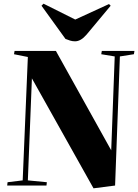

<svg xmlns="http://www.w3.org/2000/svg" viewBox="-20 -1006 749 1041"><path d="M583 -191 602 -700 529 -712 532 -730H709L706 -712L630 -700L604 0L487 15L153 -581L131 -28L234 -18L232 0H19L21 -18L103 -28L131 -697L56 -712L59 -730H283ZM205 -975 216 -986 388 -900 571 -984 580 -975 449 -818Q418 -782 387 -782Q372 -782 360 -786Q348 -790 335 -795Z"/></svg>

Font: Literata 72pt ExtraBold
Style: Italic
Weight: 800
Italic angle: -2°
Designer: Latin by Veronika Burian and Jose Scaglione. Greek by Irene Vlachou. Cyrillic by Vera Evstafieva
Foundry: TypeTogether
Version: Version 3.002